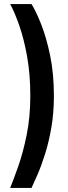

<svg xmlns="http://www.w3.org/2000/svg" viewBox="-20 -762 334 944"><path d="M30 162Q46 123 69.5 56.5Q93 -10 111 -98Q129 -186 129 -291Q129 -396 113.5 -483Q98 -570 75 -636Q52 -702 30 -742H135Q157 -707 182.5 -642.5Q208 -578 226.5 -489Q245 -400 245 -290Q245 -207 232.5 -135Q220 -63 201.5 -4.5Q183 54 164.5 96.5Q146 139 135 162Z"/></svg>

Font: Kreon Medium
Style: Regular
Weight: 500
Version: Version 2.002